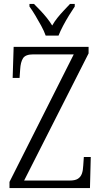

<svg xmlns="http://www.w3.org/2000/svg" viewBox="-20 -951 514 971"><path d="M28 0V-31L353 -676H148Q109 -676 96.5 -656.5Q84 -637 82 -600L79 -557H44L49 -714H428V-681L102 -38H333Q360 -38 374 -47Q388 -56 394 -72.5Q400 -89 401 -114L404 -157H439L435 0ZM211 -771Q203 -794 188.5 -820.5Q174 -847 158.5 -873Q143 -899 129 -918V-931H152Q170 -913 186 -896Q202 -879 216.5 -861Q231 -843 244 -822Q256 -843 270.5 -861Q285 -879 301 -896Q317 -913 334 -931H358V-918Q345 -899 329 -873Q313 -847 299 -820.5Q285 -794 276 -771Z"/></svg>

Font: Noto Serif Ethiopic Condensed Light
Style: Regular
Weight: 300
Width: 3
Designer: Monotype Design Team
Foundry: Monotype Imaging Inc.
Version: Version 2.102